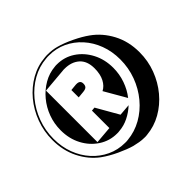

<svg xmlns="http://www.w3.org/2000/svg" viewBox="-181 -903 1129 1129"><g transform="rotate(-45 384.0 -338.5)"><path d="M434 35Q429 36 423.5 36Q418 36 413 36Q392 36 371.5 32.5Q351 29 331 24Q292 13 240.5 -11Q189 -35 149 -64Q90 -108 54.5 -178.5Q19 -249 19 -337Q19 -409 43.5 -474.5Q68 -540 111 -591.5Q154 -643 210.5 -675Q267 -707 332 -712Q338 -713 344.5 -713Q351 -713 357 -713Q394 -713 427 -704Q471 -692 522 -667.5Q573 -643 609 -617Q671 -573 709 -501.5Q747 -430 747 -340Q747 -268 722.5 -203Q698 -138 655 -86.5Q612 -35 555.5 -3Q499 29 434 35ZM333 -24Q396 -30 451 -61Q506 -92 548 -142.5Q590 -193 613.5 -256.5Q637 -320 637 -390Q637 -457 615.5 -514Q594 -571 555.5 -613.5Q517 -656 466.5 -679.5Q416 -703 357 -703Q351 -703 345 -703Q339 -703 333 -702Q270 -697 215 -666Q160 -635 118 -584.5Q76 -534 52.5 -470.5Q29 -407 29 -337Q29 -270 50.5 -213Q72 -156 110.5 -113.5Q149 -71 200 -47Q251 -23 310 -23Q316 -23 321.5 -23Q327 -23 333 -24ZM431 -332Q459 -346 476 -378.5Q493 -411 493 -460Q493 -521 458 -552Q423 -583 366 -583Q362 -583 357.5 -583Q353 -583 348 -582L198 -569V-141L306 -150V-295L329 -297L408 -159L481 -165Q450 -136 412.5 -117.5Q375 -99 334 -96Q329 -95 324.5 -95Q320 -95 315 -95Q254 -95 203.5 -128Q153 -161 123.5 -217Q94 -273 94 -343Q94 -398 112.5 -448Q131 -498 164.5 -538Q198 -578 241.5 -603Q285 -628 334 -632Q339 -633 343.5 -633Q348 -633 352 -633Q414 -633 464 -600Q514 -567 543.5 -510.5Q573 -454 573 -384Q573 -332 556 -283.5Q539 -235 509 -197ZM306 -466 347 -470H353Q383 -470 383 -443Q383 -427 375.5 -419Q368 -411 348 -409L306 -405Z"/></g></svg>

Font: Rampart One
Style: Regular
Weight: 400
Designer: Fontworks Inc.
Foundry: Fontworks Inc.
Version: Version 1.100